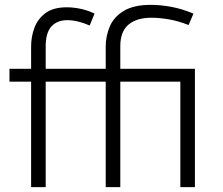

<svg xmlns="http://www.w3.org/2000/svg" viewBox="-20 -770 917 790"><path d="M415 0V-434H168V0H108V-434H19V-487H108V-579Q108 -619 121.5 -655.5Q135 -692 167 -716Q199 -740 255 -740Q281 -740 310.5 -734Q340 -728 369 -714L349 -665Q299 -687 257 -687Q215 -687 191.5 -661Q168 -635 168 -580V-487H415V-579Q415 -621 431.5 -660.5Q448 -700 489 -725Q530 -750 601 -750Q640 -750 684 -742Q728 -734 776 -714L756 -667Q713 -684 674 -690.5Q635 -697 603 -697Q542 -697 508.5 -668.5Q475 -640 475 -580V-487H782V0H722V-434H475V0Z"/></svg>

Font: Inria Sans Light
Style: Regular
Weight: 300
Designer: Black Foundry Team
Foundry: Black Foundry
Version: Version 1.2; ttfautohint (v1.8.3)